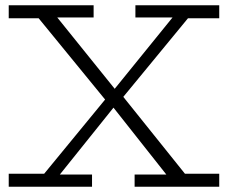

<svg xmlns="http://www.w3.org/2000/svg" viewBox="-20 -706 862 726"><path d="M620 -32 398 -313H391L113 -653H186L426 -355H434L693 -32ZM13 0V-49H162L174 -46H328V0ZM489 0V-46H647L662 -49H809V0ZM133 -32 395 -351 403 -357 643 -653H704L430 -320L422 -315L195 -32ZM13 -637V-686H334V-640H156L145 -637ZM492 -640V-686H809V-637H673L662 -640Z"/></svg>

Font: BioRhyme ExtraBold Light
Style: Regular
Weight: 300
Version: Version 1.600;gftools[0.9.33]